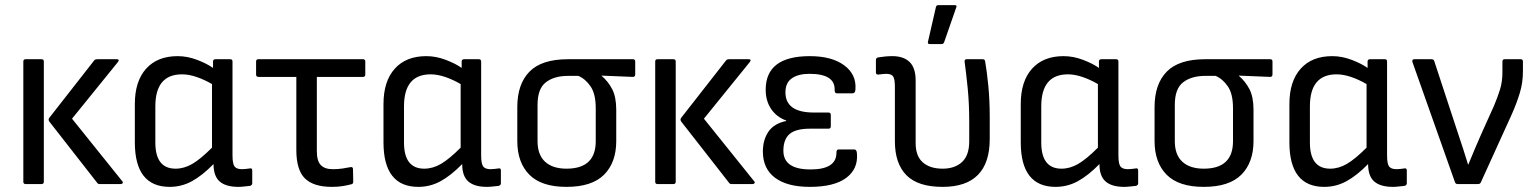

<svg xmlns="http://www.w3.org/2000/svg" viewBox="-20 -718 5982 749"><path d="M369 0Q362 0 359 -5L173 -243Q167 -251 172 -258L348 -483Q352 -487 359 -487H435Q448 -487 440 -476L261 -255L457 -11Q461 -7 458.5 -3.5Q456 0 451 0ZM80 0Q71 0 71 -9V-478Q71 -487 80 -487H142Q151 -487 151 -478V-9Q151 0 142 0Z M642 11Q506 11 506 -163V-312Q506 -401 550 -450Q594 -499 673 -499Q711 -499 749 -484.5Q787 -470 811 -453V-478Q811 -487 821 -487H878Q887 -487 887 -478V-112Q887 -79 895 -68.5Q903 -58 924 -58Q931 -58 939.5 -59Q948 -60 955 -61Q964 -63 964 -53V-3Q964 4 956 7Q946 8 933 9.5Q920 11 910 11Q861 11 837 -10Q813 -31 813 -78Q769 -33 728.5 -11Q688 11 642 11ZM586 -162Q586 -60 665 -60Q698 -60 730 -78.5Q762 -97 807 -142V-390Q778 -407 747.5 -417.5Q717 -428 690 -428Q586 -428 586 -303Z M1275 11Q1203 11 1169.5 -22Q1136 -55 1136 -133V-418H989Q979 -418 979 -427V-478Q979 -487 988 -487H1396Q1405 -487 1405 -478V-427Q1405 -418 1396 -418H1216V-128Q1216 -90 1231.5 -74Q1247 -58 1278 -58Q1298 -58 1315.5 -60.5Q1333 -63 1347 -66Q1357 -68 1357 -58L1358 -9Q1358 0 1350 1Q1335 5 1316.5 8Q1298 11 1275 11Z M1612 11Q1476 11 1476 -163V-312Q1476 -401 1520 -450Q1564 -499 1643 -499Q1681 -499 1719 -484.5Q1757 -470 1781 -453V-478Q1781 -487 1791 -487H1848Q1857 -487 1857 -478V-112Q1857 -79 1865 -68.5Q1873 -58 1894 -58Q1901 -58 1909.5 -59Q1918 -60 1925 -61Q1934 -63 1934 -53V-3Q1934 4 1926 7Q1916 8 1903 9.5Q1890 11 1880 11Q1831 11 1807 -10Q1783 -31 1783 -78Q1739 -33 1698.5 -11Q1658 11 1612 11ZM1556 -162Q1556 -60 1635 -60Q1668 -60 1700 -78.5Q1732 -97 1777 -142V-390Q1748 -407 1717.5 -417.5Q1687 -428 1660 -428Q1556 -428 1556 -303Z M2190 11Q2092 11 2045 -36.5Q1998 -84 1998 -168V-300Q1998 -390 2045.5 -438.5Q2093 -487 2196 -487H2449Q2458 -487 2458 -478V-428Q2458 -418 2449 -418L2327 -423V-422Q2352 -401 2368 -370.5Q2384 -340 2384 -289V-168Q2384 -84 2336.5 -36.5Q2289 11 2190 11ZM2190 -60Q2304 -60 2304 -167V-296Q2304 -352 2283.5 -381.5Q2263 -411 2236 -422H2196Q2142 -422 2109.5 -397Q2077 -372 2077 -309V-167Q2077 -114 2106.5 -87Q2136 -60 2190 -60Z M2834 0Q2827 0 2824 -5L2638 -243Q2632 -251 2637 -258L2813 -483Q2817 -487 2824 -487H2900Q2913 -487 2905 -476L2726 -255L2922 -11Q2926 -7 2923.5 -3.5Q2921 0 2916 0ZM2545 0Q2536 0 2536 -9V-478Q2536 -487 2545 -487H2607Q2616 -487 2616 -478V-9Q2616 0 2607 0Z M3139 11Q3051 11 3003.5 -24.5Q2956 -60 2956 -127Q2956 -172 2977.5 -204Q2999 -236 3047 -246V-248Q3010 -261 2988.5 -292.5Q2967 -324 2967 -368Q2967 -499 3139 -499Q3225 -499 3273.5 -463Q3322 -427 3317 -368Q3316 -354 3306 -354H3244Q3236 -354 3236 -367Q3238 -430 3138 -430Q3094 -430 3069 -412.5Q3044 -395 3044 -358Q3044 -279 3155 -279H3212Q3221 -279 3221 -269V-225Q3221 -216 3212 -216H3140Q3084 -216 3060 -195Q3036 -174 3036 -130Q3036 -57 3142 -57Q3243 -57 3243 -122Q3243 -135 3251 -135H3313Q3322 -135 3323 -119Q3328 -59 3281 -24Q3234 11 3139 11Z M3657 11Q3561 11 3516 -34.5Q3471 -80 3471 -167V-380Q3471 -410 3464 -420Q3457 -430 3437 -430Q3431 -430 3422.5 -429Q3414 -428 3406 -427Q3397 -427 3397 -435V-484Q3397 -492 3405 -494Q3435 -499 3461 -499Q3505 -499 3528.5 -476Q3552 -453 3552 -404V-159Q3552 -109 3580 -84.5Q3608 -60 3657 -60Q3705 -60 3733 -86Q3761 -112 3761 -167V-243Q3761 -314 3755 -374Q3749 -434 3743 -477Q3742 -487 3751 -487H3813Q3822 -487 3823 -479Q3830 -439 3835.5 -383Q3841 -327 3841 -260V-176Q3841 11 3657 11ZM3607 -546Q3598 -546 3600 -555L3631 -690Q3632 -698 3642 -698H3704Q3715 -698 3710 -688L3663 -553Q3660 -546 3653 -546Z M4098 11Q3962 11 3962 -163V-312Q3962 -401 4006 -450Q4050 -499 4129 -499Q4167 -499 4205 -484.5Q4243 -470 4267 -453V-478Q4267 -487 4277 -487H4334Q4343 -487 4343 -478V-112Q4343 -79 4351 -68.5Q4359 -58 4380 -58Q4387 -58 4395.5 -59Q4404 -60 4411 -61Q4420 -63 4420 -53V-3Q4420 4 4412 7Q4402 8 4389 9.5Q4376 11 4366 11Q4317 11 4293 -10Q4269 -31 4269 -78Q4225 -33 4184.5 -11Q4144 11 4098 11ZM4042 -162Q4042 -60 4121 -60Q4154 -60 4186 -78.5Q4218 -97 4263 -142V-390Q4234 -407 4203.5 -417.5Q4173 -428 4146 -428Q4042 -428 4042 -303Z M4676 11Q4578 11 4531 -36.5Q4484 -84 4484 -168V-300Q4484 -390 4531.5 -438.5Q4579 -487 4682 -487H4935Q4944 -487 4944 -478V-428Q4944 -418 4935 -418L4813 -423V-422Q4838 -401 4854 -370.5Q4870 -340 4870 -289V-168Q4870 -84 4822.5 -36.5Q4775 11 4676 11ZM4676 -60Q4790 -60 4790 -167V-296Q4790 -352 4769.5 -381.5Q4749 -411 4722 -422H4682Q4628 -422 4595.5 -397Q4563 -372 4563 -309V-167Q4563 -114 4592.5 -87Q4622 -60 4676 -60Z M5146 11Q5010 11 5010 -163V-312Q5010 -401 5054 -450Q5098 -499 5177 -499Q5215 -499 5253 -484.5Q5291 -470 5315 -453V-478Q5315 -487 5325 -487H5382Q5391 -487 5391 -478V-112Q5391 -79 5399 -68.5Q5407 -58 5428 -58Q5435 -58 5443.5 -59Q5452 -60 5459 -61Q5468 -63 5468 -53V-3Q5468 4 5460 7Q5450 8 5437 9.5Q5424 11 5414 11Q5365 11 5341 -10Q5317 -31 5317 -78Q5273 -33 5232.5 -11Q5192 11 5146 11ZM5090 -162Q5090 -60 5169 -60Q5202 -60 5234 -78.5Q5266 -97 5311 -142V-390Q5282 -407 5251.5 -417.5Q5221 -428 5194 -428Q5090 -428 5090 -303Z M5666 0Q5659 0 5656 -7L5490 -476Q5487 -487 5498 -487H5564Q5573 -487 5575 -480L5669 -194Q5679 -165 5688.5 -135Q5698 -105 5707 -76H5708Q5720 -105 5732.5 -135Q5745 -165 5758 -194L5808 -305Q5822 -338 5831.5 -368.5Q5841 -399 5841 -436V-478Q5841 -487 5850 -487H5912Q5921 -487 5921 -478V-439Q5921 -396 5909 -356Q5897 -316 5877 -271L5757 -7Q5754 0 5746 0Z"/></svg>

Font: Sofia Sans Semi Condensed
Style: Regular
Weight: 400
Designer: Botio Nikoltchev, Ani Petrova
Foundry: lettersoup
Version: Version 4.100; ttfautohint (v1.8.4.7-5d5b)